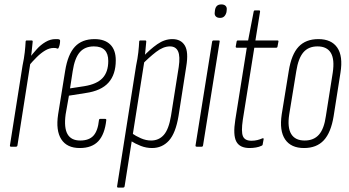

<svg xmlns="http://www.w3.org/2000/svg" viewBox="-20 -664 1580 869"><path d="M30 0Q24 0 25 -6L82 -367Q89 -400 92 -427Q95 -454 96 -476Q96 -481 102 -481H123Q128 -481 128 -476Q126 -453 123 -427.5Q120 -402 117 -386L118 -382L59 -6Q58 0 52 0ZM110 -366 114 -403Q129 -422 146.5 -441.5Q164 -461 186 -474Q208 -487 231 -487Q236 -487 240.5 -487Q245 -487 249 -485Q252 -484 252 -480Q252 -472 250.5 -464Q249 -456 246 -449Q244 -443 240 -444Q236 -446 232.5 -446.5Q229 -447 223 -447Q204 -447 184.5 -435.5Q165 -424 146 -405Q127 -386 110 -366Z M341 6Q283 6 257.5 -33.5Q232 -73 243 -146L275 -344Q287 -418 319 -452.5Q351 -487 408 -487Q454 -487 479 -462.5Q504 -438 504 -391Q504 -327 471 -290Q438 -253 368 -243L292 -231L277 -146Q269 -86 285.5 -57Q302 -28 343 -28Q383 -28 403 -50Q423 -72 428 -121Q429 -126 434 -126H455Q462 -126 461 -120Q454 -56 425 -25Q396 6 341 6ZM297 -264 362 -274Q418 -283 444 -310.5Q470 -338 470 -388Q470 -454 405 -454Q364 -454 341 -427.5Q318 -401 309 -342Z M668 6Q642 6 617.5 -3.5Q593 -13 569 -28L575 -62Q595 -48 618 -38Q641 -28 664 -28Q699 -28 721.5 -53.5Q744 -79 754 -140L789 -361Q796 -409 786 -431.5Q776 -454 749 -454Q719 -454 686.5 -429Q654 -404 620 -369L624 -404Q659 -441 692 -464Q725 -487 760 -487Q799 -487 816.5 -458Q834 -429 823 -363L788 -139Q775 -61 744.5 -27.5Q714 6 668 6ZM515 185Q509 185 510 179L596 -367Q603 -400 606 -427Q609 -454 610 -476Q610 -481 616 -481H637Q642 -481 642 -476Q640 -453 637.5 -428.5Q635 -404 632 -389L633 -385L544 179Q543 185 537 185Z M871 0Q864 0 865 -6L940 -475Q941 -481 947 -481H969Q972 -481 973.5 -480Q975 -479 974 -475L899 -6Q898 0 893 0ZM976 -583Q963 -583 956.5 -590Q950 -597 952 -609L953 -618Q955 -631 962 -637.5Q969 -644 982 -644Q995 -644 1001.5 -637Q1008 -630 1006 -618L1005 -609Q1002 -597 995 -590Q988 -583 976 -583Z M1110 6Q1065 6 1049.5 -23.5Q1034 -53 1045 -122L1097 -448H1052Q1046 -448 1047 -454L1051 -476Q1052 -481 1057 -481H1103L1128 -611Q1129 -617 1134 -617H1152Q1158 -617 1157 -611L1136 -481H1235Q1242 -481 1240 -475L1236 -453Q1235 -448 1230 -448H1131L1079 -122Q1071 -68 1079.5 -47.5Q1088 -27 1118 -27Q1132 -27 1144.5 -30Q1157 -33 1168 -38Q1171 -39 1172.5 -37.5Q1174 -36 1173 -33L1169 -11Q1169 -6 1163 -4Q1153 1 1138.5 3.5Q1124 6 1110 6Z M1356 6Q1297 6 1270.5 -33Q1244 -72 1255 -146L1287 -343Q1299 -418 1331.5 -452.5Q1364 -487 1421 -487Q1480 -487 1506.5 -448.5Q1533 -410 1521 -335L1490 -138Q1478 -64 1445.5 -29Q1413 6 1356 6ZM1359 -28Q1400 -28 1423.5 -54.5Q1447 -81 1455 -139L1486 -335Q1495 -395 1477.5 -424.5Q1460 -454 1417 -454Q1376 -454 1353 -427Q1330 -400 1321 -342L1289 -146Q1280 -87 1298 -57.5Q1316 -28 1359 -28Z"/></svg>

Font: Sofia Sans Extra Condensed ExtraLight
Style: Italic
Weight: 250
Italic angle: -9°
Version: Version 4.100